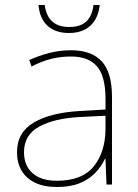

<svg xmlns="http://www.w3.org/2000/svg" viewBox="-20 -738 551 768"><path d="M264 -537Q346 -537 387 -492.5Q428 -448 428 -350V0H406L402 -103H400Q386 -73 361.5 -47Q337 -21 299.5 -5.5Q262 10 208 10Q155 10 119.5 -7.5Q84 -25 66 -56Q48 -87 48 -129Q48 -208 114.5 -247.5Q181 -287 299 -294L402 -300V-343Q402 -433 368 -472.5Q334 -512 264 -512Q224 -512 186.5 -503Q149 -494 106 -472L97 -498Q137 -516 178.5 -526.5Q220 -537 264 -537ZM301 -270Q199 -265 137.5 -232Q76 -199 76 -129Q76 -76 110 -45.5Q144 -15 208 -15Q308 -15 354.5 -72Q401 -129 402 -220V-275ZM379 -718Q375 -682 359.5 -657Q344 -632 318 -619Q292 -606 256 -606Q202 -606 170.5 -634.5Q139 -663 134 -718H159Q162 -692 173 -672Q184 -652 205 -641Q226 -630 256 -630Q289 -630 309.5 -641Q330 -652 340.5 -672Q351 -692 354 -718Z"/></svg>

Font: Noto Sans Armenian Thin
Style: Regular
Weight: 250
Version: Version 2.007